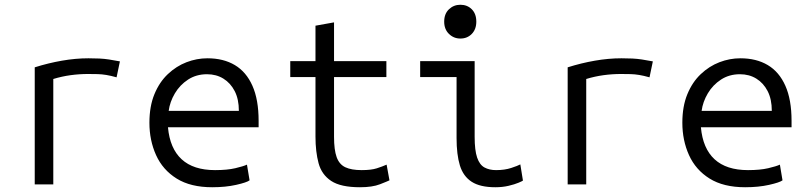

<svg xmlns="http://www.w3.org/2000/svg" viewBox="-20 -775 3400 807"><path d="M126 0V-492Q183 -510 240.5 -520Q298 -530 352 -530Q378 -530 398 -529Q418 -528 438 -525Q458 -522 484 -517L470 -450Q445 -457 426.5 -460Q408 -463 390.5 -463.5Q373 -464 350 -464Q313 -464 276.5 -459Q240 -454 204 -443V0Z M872 12Q781 12 722.5 -24.5Q664 -61 636 -123Q608 -185 608 -259Q608 -328 629 -379Q650 -430 685.5 -463.5Q721 -497 764 -513.5Q807 -530 852 -530Q919 -530 967 -501.5Q1015 -473 1041 -414.5Q1067 -356 1067 -267Q1067 -263 1067 -255Q1067 -247 1067 -240H686Q694 -151 743.5 -105.5Q793 -60 884 -60Q935 -60 969 -68Q1003 -76 1018 -83L1029 -17Q1017 -8 972.5 2Q928 12 872 12ZM689 -309H984Q984 -358 966.5 -392Q949 -426 919 -444.5Q889 -463 850 -463Q805 -463 770.5 -440.5Q736 -418 715 -382.5Q694 -347 689 -309Z M1493 12Q1412 12 1372 -14.5Q1332 -41 1319 -89Q1306 -137 1306 -201V-451H1200V-518H1306V-667L1384 -681V-518H1604V-451H1384V-200Q1384 -145 1395 -114.5Q1406 -84 1431.5 -72Q1457 -60 1500 -60Q1540 -60 1563.5 -67.5Q1587 -75 1605 -83L1617 -17Q1609 -13 1577 -0.5Q1545 12 1493 12Z M2062 12Q1998 12 1962.5 -11Q1927 -34 1913 -79.5Q1899 -125 1899 -195V-451H1746V-518H1975V-200Q1975 -143 1985.5 -112.5Q1996 -82 2016.5 -71Q2037 -60 2065 -60Q2101 -60 2128.5 -69Q2156 -78 2167 -84L2178 -16Q2176 -14 2159.5 -7Q2143 0 2117.5 6Q2092 12 2062 12ZM1915 -613Q1887 -613 1867 -632.5Q1847 -652 1847 -684Q1847 -717 1867 -736Q1887 -755 1915 -755Q1944 -755 1963 -736Q1982 -717 1982 -684Q1982 -652 1963 -632.5Q1944 -613 1915 -613Z M2366 0V-492Q2423 -510 2480.5 -520Q2538 -530 2592 -530Q2618 -530 2638 -529Q2658 -528 2678 -525Q2698 -522 2724 -517L2710 -450Q2685 -457 2666.5 -460Q2648 -463 2630.5 -463.5Q2613 -464 2590 -464Q2553 -464 2516.5 -459Q2480 -454 2444 -443V0Z M3112 12Q3021 12 2962.5 -24.5Q2904 -61 2876 -123Q2848 -185 2848 -259Q2848 -328 2869 -379Q2890 -430 2925.5 -463.5Q2961 -497 3004 -513.5Q3047 -530 3092 -530Q3159 -530 3207 -501.5Q3255 -473 3281 -414.5Q3307 -356 3307 -267Q3307 -263 3307 -255Q3307 -247 3307 -240H2926Q2934 -151 2983.5 -105.5Q3033 -60 3124 -60Q3175 -60 3209 -68Q3243 -76 3258 -83L3269 -17Q3257 -8 3212.5 2Q3168 12 3112 12ZM2929 -309H3224Q3224 -358 3206.5 -392Q3189 -426 3159 -444.5Q3129 -463 3090 -463Q3045 -463 3010.5 -440.5Q2976 -418 2955 -382.5Q2934 -347 2929 -309Z"/></svg>

Font: Ubuntu Sans Mono
Style: Regular
Weight: 400
Monospace: yes
Designer: Dalton Maag Ltd
Foundry: Dalton Maag Ltd
Version: Version 1.006